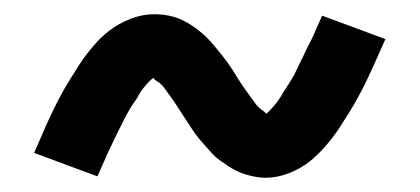

<svg xmlns="http://www.w3.org/2000/svg" viewBox="-20 -469 590 270"><path d="M353 -219Q346 -219 338.5 -220.5Q331 -222 324.5 -224Q318 -226 312 -229Q306 -232 300 -236Q294 -240 288.5 -244Q283 -248 278.5 -253Q274 -258 269 -263.5Q264 -269 259.5 -274.5Q255 -280 251 -286Q247 -292 243.5 -297.5Q240 -303 236 -309Q232 -315 227.5 -322Q223 -329 218.5 -335Q214 -341 210.5 -346Q207 -351 200.5 -355Q194 -359 194 -364H200Q200 -363 195.5 -359.5Q191 -356 187 -351.5Q183 -347 180 -343Q177 -339 175.5 -336Q174 -333 172 -330Q170 -327 167.5 -323.5Q165 -320 163 -316.5Q161 -313 158.5 -308.5Q156 -304 154 -300Q152 -296 149.5 -291Q147 -286 144.5 -281Q142 -276 139.5 -270.5Q137 -265 134 -259Q131 -253 128.5 -247Q126 -241 123 -234.5Q120 -228 117 -221L28 -254Q37 -275 45 -293Q53 -311 61 -326.5Q69 -342 77 -355Q85 -368 92.5 -379.5Q100 -391 111 -404Q122 -417 134.5 -426.5Q147 -436 163.5 -442.5Q180 -449 197 -449Q204 -449 211.5 -448Q219 -447 225.5 -445Q232 -443 238 -440Q244 -437 250 -433Q256 -429 261.5 -424.5Q267 -420 271.5 -415.5Q276 -411 281 -405Q286 -399 290.5 -393.5Q295 -388 299 -382.5Q303 -377 306.5 -371.5Q310 -366 314 -359.5Q318 -353 322.5 -346.5Q327 -340 331.5 -334Q336 -328 339.5 -323Q343 -318 349.5 -313.5Q356 -309 356 -305V-304Q355 -304 354 -304.5Q353 -305 352 -305L351 -304H350Q350 -305 354.5 -309Q359 -313 363 -317.5Q367 -322 370 -326Q373 -330 374.5 -332.5Q376 -335 378 -338.5Q380 -342 382.5 -345.5Q385 -349 387 -352.5Q389 -356 391.5 -360Q394 -364 396 -368.5Q398 -373 400.5 -378Q403 -383 405.5 -388Q408 -393 410.5 -398.5Q413 -404 416 -409.5Q419 -415 421.5 -421Q424 -427 427 -433.5Q430 -440 433 -447L522 -414Q513 -394 505 -376Q497 -358 489 -342.5Q481 -327 473 -314Q465 -301 457.5 -289.5Q450 -278 439 -265Q428 -252 415.5 -242Q403 -232 386.5 -225.5Q370 -219 353 -219Z"/></svg>

Font: Lode Dark Term
Style: Bold
Weight: 700
Monospace: yes
Designer: Belleve Invis
Foundry: Belleve Invis
Version: Version 29.2.0